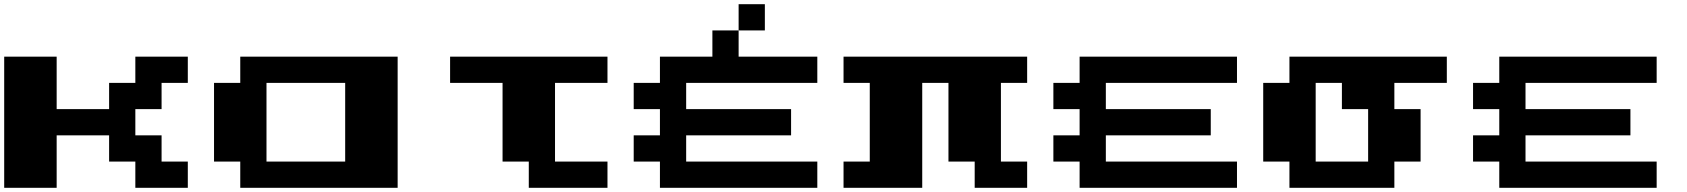

<svg xmlns="http://www.w3.org/2000/svg" viewBox="-20 -1020 8040 915"><path d="M0 -125V-750H250V-500H500V-625H625V-750H875V-625H750V-500H625V-375H750V-250H875V-125H625V-250H500V-375H250V-125Z M1125 -125V-250H1000V-625H1125V-750H1875V-125ZM1250 -250H1625V-625H1250Z M2500 -125V-250H2375V-625H2125V-750H2875V-625H2625V-250H2875V-125Z M3625 -875H3500V-1000H3625ZM3875 -750V-625H3250V-500H3750V-375H3250V-250H3875V-125H3125V-250H3000V-375H3125V-500H3000V-625H3125V-750H3375V-875H3500V-750Z M4000 -125V-250H4125V-625H4000V-750H4875V-625H4750V-250H4875V-125H4625V-250H4500V-625H4375V-125Z M5125 -125V-250H5000V-375H5125V-500H5000V-625H5125V-750H5875V-625H5250V-500H5750V-375H5250V-250H5875V-125Z M6125 -125V-250H6000V-625H6125V-750H6875V-625H6625V-500H6750V-250H6625V-125ZM6250 -250H6500V-500H6375V-625H6250Z M7125 -125V-250H7000V-375H7125V-500H7000V-625H7125V-750H7875V-625H7250V-500H7750V-375H7250V-250H7875V-125Z"/></svg>

Font: Press Start 2P
Style: Regular
Weight: 400
Designer: CodeMan38
Foundry: CodeMan38
Version: Version 3.000